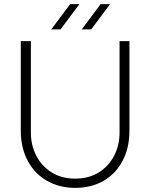

<svg xmlns="http://www.w3.org/2000/svg" viewBox="-20 -900 735 933"><path d="M346 13Q269 13 209 -21Q149 -55 115 -118Q81 -181 81 -266V-700H130V-256Q130 -195 156 -144Q182 -93 230.5 -62.5Q279 -32 346 -32Q412 -32 460.5 -62.5Q509 -93 535 -144Q561 -195 561 -256V-700H609V-266Q609 -181 575.5 -118Q542 -55 482.5 -21Q423 13 346 13ZM377 -757 469 -880H515L423 -757ZM229 -757 321 -880H366L274 -757Z"/></svg>

Font: MuseoModerno Thin ExtraLight
Style: Regular
Weight: 250
Version: Version 1.002